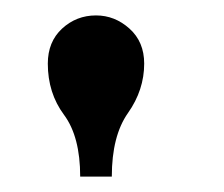

<svg xmlns="http://www.w3.org/2000/svg" viewBox="-20 -812 290 249"><path d="M167 -729.5Q167 -695.3 146 -665.5Q125 -635.7 125 -583H84Q84 -634.8 63 -663.1Q42 -691.4 42 -729.5Q42 -757.8 60.5 -774.9Q79.1 -792 104.5 -792Q128.9 -792 147.9 -774.9Q167 -757.8 167 -729.5Z"/></svg>

Font: okolaks
Style: Bold
Weight: 600
Width: 8
Version: Version 000.6.0